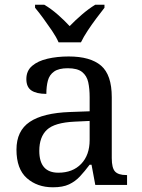

<svg xmlns="http://www.w3.org/2000/svg" viewBox="-20 -786 603 816"><path d="M205 10Q138 10 94 -29Q50 -68 50 -150Q50 -230 106.5 -268Q163 -306 278 -310L361 -313V-373Q361 -409 355 -436.5Q349 -464 329 -480Q309 -496 268 -496Q230 -496 210 -482Q190 -468 183.5 -443.5Q177 -419 177 -387Q135 -387 113.5 -401.5Q92 -416 92 -450Q92 -485 116.5 -506Q141 -527 182 -536.5Q223 -546 272 -546Q364 -546 409.5 -507Q455 -468 455 -373V-114Q455 -72 469 -57Q483 -42 517 -42H520V0H385L369 -86H361Q340 -58 320 -36.5Q300 -15 273.5 -2.5Q247 10 205 10ZM228 -52Q289 -52 325 -89.5Q361 -127 361 -191V-272L297 -269Q212 -265 179.5 -234.5Q147 -204 147 -145Q147 -52 228 -52ZM229 -606Q219 -629 201 -655.5Q183 -682 164 -708Q145 -734 129 -753V-766H168Q197 -749 225.5 -724Q254 -699 276 -675Q299 -699 328 -724Q357 -749 385 -766H424V-753Q409 -734 389.5 -708Q370 -682 352.5 -655.5Q335 -629 324 -606Z"/></svg>

Font: Noto Serif Dogra
Style: Regular
Weight: 400
Designer: Ek Type
Foundry: Ek Type
Version: Version 1.005